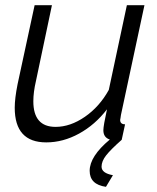

<svg xmlns="http://www.w3.org/2000/svg" viewBox="-20 -541 609 743"><path d="M445 -77Q445 -60 464 -60L451 0Q408 38 390.5 60.5Q373 83 373 104Q373 129 417 137L390 182Q327 173 327 120Q327 64 405 -1Q380 -9 380 -37Q380 -54 394 -118Q348 -58 286 -24Q224 10 159 10Q37 10 37 -124Q37 -160 48 -215L114 -521H181L119 -227Q109 -184 109 -149Q109 -50 195 -50Q252 -50 308.5 -89Q365 -128 401 -193L471 -521H539L448 -96Q448 -92 446.5 -85.5Q445 -79 445 -77Z"/></svg>

Font: Raleway-v4020
Style: Italic
Weight: 400
Italic angle: -12°
Designer: Matt McInerney, Pablo Impallari, Rodrigo Fuenzalida
Foundry: Matt McInerney, Pablo Impallari, Rodrigo Fuenzalida
Version: Version 4.020;PS 004.020;hotconv 1.0.88;makeotf.lib2.5.64775